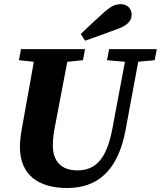

<svg xmlns="http://www.w3.org/2000/svg" viewBox="-20 -896 783 934"><path d="M211.6 -588.2H239.2L383.5 -603.2L393.7 -657.1H82.1L72 -603.2L211.6 -588.2ZM307.1 18.6C453.9 18.6 553.8 -64.9 591 -264L663.8 -657.1H599.4L526.2 -267.9C498.1 -120.9 444.2 -67.2 356.1 -67.2C278.1 -67.2 237.1 -111.7 237.1 -187.9C237.1 -219.8 241 -248.8 247.4 -281.3L319.1 -657.1H154.1C138.8 -557 119.4 -455.8 101.8 -357.1L86.4 -271C80.8 -239 76.9 -209.1 76.9 -181.9C76.9 -46.8 164.3 18.6 307.1 18.6ZM605.2 -593.9H633.1L732.4 -603.2L742.8 -657.1H510.8L500.7 -603.2L605.2 -593.9ZM373 -730.7 393.9 -698C448.9 -717.1 504.2 -737.4 559.2 -757.9C610.1 -777.1 620.4 -803.1 620.4 -825.8C620.4 -851.1 601.2 -875.6 568.3 -875.6C541.2 -875.6 523.3 -867.7 488.9 -838.6C449.4 -803.7 411 -767 373 -730.7Z"/></svg>

Font: Source Serif 4 Variable
Style: Italic
Weight: 400
Italic angle: -12°
Designer: Frank Grießhammer
Foundry: Adobe Systems Incorporated
Version: Version 4.004;hotconv 1.0.116;makeotfexe 2.5.65601